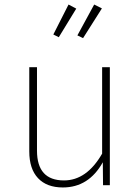

<svg xmlns="http://www.w3.org/2000/svg" viewBox="-20 -816 617 846"><path d="M464 0H434L433 -101Q371 10 257 10Q186 10 147.5 -31Q109 -72 109 -149V-520H143V-152Q143 -21 262 -21Q362 -21 430 -139V-520H464ZM429 -779 346 -648 321 -660 395 -796ZM316 -778 239 -652 215 -664 282 -796Z"/></svg>

Font: FiraSans
Style: Regular
Weight: 200
Designer: Carrois Corporate & Edenspiekermann AG
Foundry: Carrois Corporate GbR & Edenspiekermann AG
Version: Version 3.106;PS 003.106;hotconv 1.0.70;makeotf.lib2.5.58329